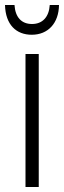

<svg xmlns="http://www.w3.org/2000/svg" viewBox="-36 -748 256 768"><path d="M200 -728H163C160 -680 134 -652 92 -652C50 -652 25 -679 22 -728H-16C-14 -649 29 -609 91 -609C156 -609 199 -655 200 -728ZM119 0V-532H66V0Z"/></svg>

Font: Noto Sans Display Condensed Light
Style: Regular
Weight: 300
Width: 3
Designer: Monotype Design Team
Foundry: Monotype Imaging Inc.
Version: Version 1.900